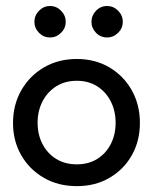

<svg xmlns="http://www.w3.org/2000/svg" viewBox="-20 -624 542 656"><path d="M242.5 12Q179 12 129.8 -16.5Q80.5 -45 52.5 -93.8Q24.5 -142.5 24.5 -204Q24.5 -265.5 52.5 -315Q80.5 -364.5 129.8 -393.5Q179 -422.5 242.5 -422.5Q305.5 -422.5 354.2 -393.5Q403 -364.5 430.5 -315Q458 -265.5 458 -204Q458 -142.5 430.5 -93.8Q403 -45 354.2 -16.5Q305.5 12 242.5 12ZM242.5 -62.5Q282.5 -62.5 312.2 -81Q342 -99.5 358.5 -131.8Q375 -164 375 -204.5Q375 -245 358.5 -277.5Q342 -310 312.2 -329Q282.5 -348 242.5 -348Q202 -348 172 -329Q142 -310 125.2 -277.5Q108.5 -245 108.5 -204.5Q108.5 -164 125.2 -131.8Q142 -99.5 172 -81Q202 -62.5 242.5 -62.5ZM346 -496Q323.5 -496 308 -512Q292.5 -528 292.5 -549.5Q292.5 -571 308 -587.2Q323.5 -603.5 346 -603.5Q367.5 -603.5 383.5 -587.5Q399.5 -571.5 399.5 -549.5Q399.5 -527.5 383.5 -511.8Q367.5 -496 346 -496ZM151 -496Q129 -496 113.2 -512Q97.5 -528 97.5 -549.5Q97.5 -571 113.2 -587.2Q129 -603.5 151 -603.5Q172.5 -603.5 188.5 -587.5Q204.5 -571.5 204.5 -549.5Q204.5 -527.5 188.5 -511.8Q172.5 -496 151 -496Z"/></svg>

Font: League Spartan Thin
Style: Regular
Weight: 400
Version: Version 2.002